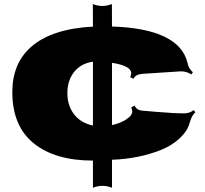

<svg xmlns="http://www.w3.org/2000/svg" viewBox="-20 -780 996 935"><path d="M432.6 -479.5Q373.5 -471.2 340.8 -429.4Q308.1 -387.7 308.1 -326.9Q308.1 -266.1 340.3 -223.9Q372.6 -181.6 432.6 -168.5ZM432.6 134.3V2Q248 2 144 -82.3Q40 -166.5 40 -331.5Q40 -469.7 129.4 -549.8Q229.5 -639.6 432.6 -650.4L432.1 -760.3Q455.1 -751 478.5 -751Q502 -751 524.9 -760.3L525.4 -650.9Q853 -640.1 893.1 -474.1Q898.9 -444.8 919.4 -428.2L911.1 -417.5Q890.1 -432.6 860.4 -432.6L672.4 -420.4Q639.6 -417 629.9 -396.5L613.8 -404.3Q619.1 -416 619.1 -423.3Q619.1 -459.5 525.4 -474.1V-170.9Q563.5 -178.7 593.8 -197.8Q624 -216.8 624 -237.8Q624 -246.1 619.1 -256.8L634.8 -265.6Q646.5 -243.2 672.1 -241.2Q697.8 -239.3 740.2 -235.4Q827.1 -228 878.4 -228Q902.3 -228 923.3 -243.7L931.6 -232.9Q914.1 -220.2 903.3 -180.9Q892.6 -141.6 855 -106.4Q817.4 -71.3 763.7 -49.8Q656.2 -6.8 525.4 -2V134.3Q502.4 125 479 125Q455.6 125 432.6 134.3Z"/></svg>

Font: Nosifer
Style: Regular
Weight: 400
Version: Version 001.002